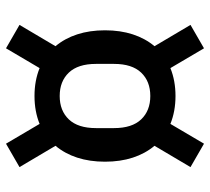

<svg xmlns="http://www.w3.org/2000/svg" viewBox="-50 -669 700 640"><g transform="rotate(-90 300.0 -349.0)"><path d="M300 -114Q249 -114 207 -131L141 -19L63 -64L134 -184Q108 -215 94.5 -256.5Q81 -298 81 -349Q81 -400 94.5 -441.5Q108 -483 134 -514L63 -634L141 -679L207 -567Q249 -584 300 -584Q351 -584 393 -567L459 -679L537 -634L466 -514Q492 -483 505.5 -441.5Q519 -400 519 -349Q519 -298 505.5 -256.5Q492 -215 466 -184L537 -64L459 -19L393 -131Q351 -114 300 -114ZM300 -198Q349 -198 378 -228.5Q407 -259 407 -319V-379Q407 -439 378 -469.5Q349 -500 300 -500Q251 -500 222 -469.5Q193 -439 193 -379V-319Q193 -259 222 -228.5Q251 -198 300 -198Z"/></g></svg>

Font: IBM Plex Mono Medium
Style: Regular
Weight: 500
Monospace: yes
Designer: Mike Abbink, Paul van der Laan, Pieter van Rosmalen
Foundry: Bold Monday
Version: Version 2.3